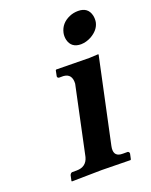

<svg xmlns="http://www.w3.org/2000/svg" viewBox="-122 -691 597 759"><g transform="rotate(-20 176.5 -311.5)"><path d="M318.4 -434.1 242.2 -77.1Q233.9 -37.6 265.6 -33.7Q271 -33.2 275.9 -33.2H294.9Q301.3 -31.2 301.3 -23.9L296.4 -1L293.9 1Q293 1 174.3 -1L47.9 1L46.4 -1L51.3 -23.9Q54.7 -32.2 61 -33.2H80.1Q120.6 -33.2 130.9 -70.8Q131.8 -74.2 132.3 -77.1L191.9 -357.9Q194.3 -399.4 158.2 -401.9H139.6Q132.8 -403.8 133.3 -410.2L138.2 -434.1L140.6 -436Q141.6 -436 279.3 -434.1L316.9 -436ZM217.3 -562Q225.6 -600.1 264.2 -616.7Q280.8 -624 300.8 -624Q342.3 -624 351.1 -585.9Q354 -571.8 351.6 -558.1Q345.2 -527.3 310.5 -507.8Q289.6 -496.6 267.6 -496.1Q227.1 -496.1 217.8 -532.7Q214.4 -547.4 217.3 -562Z"/></g></svg>

Font: Linux Libertine Slanted O
Style: Bold Slanted
Weight: 700
Designer: Philipp H. Poll
Foundry: Philipp H. Poll
Version: Version 5.0.0